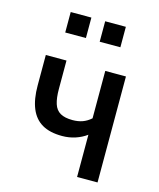

<svg xmlns="http://www.w3.org/2000/svg" viewBox="-107 -784 714 861"><g transform="rotate(15 249.5 -353.5)"><path d="M333 0V-196Q310 -179 281 -169.5Q252 -160 220 -160Q163 -160 127 -181Q91 -202 73.5 -244.5Q56 -287 56 -351V-492H152V-360Q152 -318 160.5 -291.5Q169 -265 190 -253Q211 -241 247 -241Q273 -241 293.5 -248.5Q314 -256 332 -272V-492H428V0ZM274 -612V-707H370V-612ZM114 -612V-707H210V-612Z"/></g></svg>

Font: Nunito Sans 10pt Condensed SemiBold
Style: Regular
Weight: 600
Width: 3
Designer: Vernon Adams
Foundry: Vernon Adams
Version: Version 3.101;gftools[0.9.27]